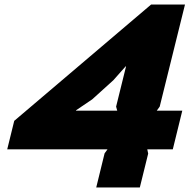

<svg xmlns="http://www.w3.org/2000/svg" viewBox="-20 -830 852 850"><path d="M745 -169H632L636 -150L599 0H406L443 -151L456 -169H12L43 -295L649 -810H799L687 -358L674 -340H787ZM499 -340 494 -358 538 -536H536L482 -475L388 -390L317 -342L316 -340Z"/></svg>

Font: TypoPRO Sinkin Sans
Style: 800 Black Italic
Weight: 900
Italic angle: -112°
Designer: Keith Bates
Foundry: K-Type
Version: Sinkin Sans (version 1.0)  by Keith Bates   •   © 2014   www